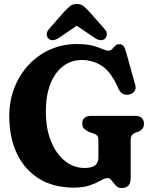

<svg xmlns="http://www.w3.org/2000/svg" viewBox="-20 -931 748 963"><path d="M635.5 -36.5Q635.5 12 589.5 12Q572 12 560.8 -0.5Q549.5 -13 540.2 -25.5Q531 -38 519.5 -38Q506.5 -38 486 -26Q465.5 -14 432.5 -2Q399.5 10 349.5 10Q248 10 175.8 -34.8Q103.5 -79.5 65 -160.2Q26.5 -241 26.5 -349Q26.5 -426 52.5 -491.8Q78.5 -557.5 124.5 -606.5Q170.5 -655.5 232 -682.8Q293.5 -710 364 -710Q414 -710 444.8 -701.8Q475.5 -693.5 493.5 -685.2Q511.5 -677 524.5 -677Q535.5 -677 542.8 -685.2Q550 -693.5 558 -701.5Q566 -709.5 579 -709.5Q592 -709.5 599.5 -700.2Q607 -691 613.5 -666L658.5 -504.5Q663 -487.5 655.2 -474.5Q647.5 -461.5 630 -457.5Q591 -448.5 574 -486.5Q538 -569.5 492.2 -599.8Q446.5 -630 390.5 -630Q309.5 -630 259.8 -560.8Q210 -491.5 210 -372Q210 -283.5 236.8 -220Q263.5 -156.5 307.2 -122.5Q351 -88.5 403.5 -88.5Q441.5 -88.5 457.5 -102Q473.5 -115.5 473.5 -140.5V-229.5Q473.5 -244 467.5 -250.5Q461.5 -257 449.5 -261.5L428 -268.5Q412.5 -275.5 402.5 -285Q392.5 -294.5 392.5 -310.5Q392.5 -350 438.5 -350H656Q680 -350 691 -339.2Q702 -328.5 702 -310.5Q702 -296 695 -286.5Q688 -277 674.5 -270.5L659.5 -266Q649.5 -261.5 642.5 -253.8Q635.5 -246 635.5 -229.5ZM507 -737.5Q487 -719.5 454 -741.5L365 -802L276 -741.5Q243 -719.5 223 -737.5Q215.5 -744.5 214.5 -758Q213.5 -771.5 226.5 -786L299.5 -869.5Q316.5 -888 330.2 -899.5Q344 -911 365 -911Q386.5 -911 400.2 -899.5Q414 -888 430.5 -869.5L504 -786Q517 -771.5 515.8 -758.2Q514.5 -745 507 -737.5Z"/></svg>

Font: Fraunces 144pt S100
Style: Bold
Weight: 700
Version: Version 1.000; ttfautohint (v1.8.3)